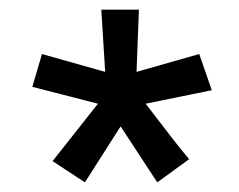

<svg xmlns="http://www.w3.org/2000/svg" viewBox="-20 -717 496 398"><path d="M89 -383 183 -502 47 -537 67 -605 198 -568 190 -697H268L263 -568L393 -605L419 -530L282 -502L305 -472Q318 -455 335 -433Q352 -411 372 -387L306 -339L230 -455L156 -339Z"/></svg>

Font: Homenaje
Style: Regular
Weight: 400
Designer: Constanza Artigas Preller, Agustina Mingote
Foundry: Constanza Artigas Preller, Agustina Mingote
Version: Version 1.100